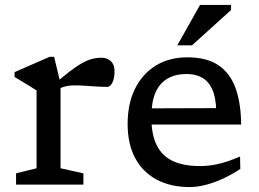

<svg xmlns="http://www.w3.org/2000/svg" viewBox="-20 -747 1047 777"><path d="M389.5 -513.5Q413.5 -513.5 428.5 -499.5Q443.5 -485.5 443.5 -459.5Q443.5 -429 434.5 -412.2Q425.5 -395.5 415 -395.5Q392 -395.5 369.2 -397Q346.5 -398.5 324.2 -400Q302 -401.5 280 -401.5Q268 -401.5 256.2 -399.8Q244.5 -398 232 -393.5Q219.5 -389 205 -380L189.5 -397.5Q231 -434 261 -457Q291 -480 313.5 -492.2Q336 -504.5 354 -509Q372 -513.5 389.5 -513.5ZM225 -409V-66L317.5 -45.5V0H45V-45.5L128 -66V-381Q121.5 -385.5 107.5 -394Q93.5 -402.5 75.5 -413.5Q57.5 -424.5 39 -435.5V-455L180.5 -517H199Z M738 -515Q816.5 -515 863.8 -483.2Q911 -451.5 933 -391Q955 -330.5 956 -243H577.5L575 -308.5L884.5 -309.5L855 -298Q854 -352 839.2 -384.8Q824.5 -417.5 798.2 -432.5Q772 -447.5 735 -447.5Q690 -447.5 658 -429Q626 -410.5 609.2 -372.2Q592.5 -334 592.5 -272.5Q592.5 -203.5 614 -159.8Q635.5 -116 679 -95.5Q722.5 -75 789 -75Q820.5 -75 849.2 -80.5Q878 -86 903.5 -95Q929 -104 951.5 -113.5L952.5 -63.5Q920 -41.5 884 -24.8Q848 -8 813 1Q778 10 747.5 10Q671 10 614.8 -19.8Q558.5 -49.5 527.5 -106.5Q496.5 -163.5 496.5 -245.5Q496.5 -327.5 526.5 -388Q556.5 -448.5 610.8 -481.8Q665 -515 738 -515ZM697.5 -563.5 789.5 -727H915V-706.5L757 -563.5Z"/></svg>

Font: Newsreader 7pt
Style: Regular
Weight: 400
Designer: Hugues Gentile
Foundry: Production Type
Version: Version 1.003